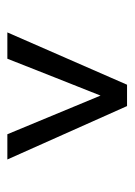

<svg xmlns="http://www.w3.org/2000/svg" viewBox="56 -707 357 509"><g transform="rotate(90 234.5 -452.5)"><path d="M261.2 -610.8H204.6L65.9 -293.5H135.7Q147.9 -324.7 160.2 -355.7Q172.4 -386.7 184.6 -417.5Q196.8 -448.2 209 -479Q221.2 -509.8 233.4 -540.5L335.9 -293.5H402.8Z"/></g></svg>

Font: Saysettha
Style: Regular
Weight: 400
Designer: John M. Durdin
Foundry: Lao Script for Windows
Version: Version 2.201